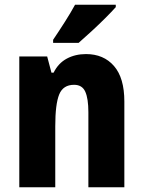

<svg xmlns="http://www.w3.org/2000/svg" viewBox="-20 -786 601 806"><path d="M341 -559Q415 -559 458.5 -509Q502 -459 502 -360V0H351V-315Q351 -372 338 -401Q325 -430 291 -430Q245 -430 228.5 -389.5Q212 -349 212 -256V0H61V-549H178L196 -481H205Q225 -521 260.5 -540Q296 -559 341 -559ZM466 -756Q450 -738 422.5 -710.5Q395 -683 364.5 -655Q334 -627 310 -606H203V-619Q228 -656 252.5 -694.5Q277 -733 295 -766H466Z"/></svg>

Font: Noto Sans Kannada Condensed ExtraBold
Style: Regular
Weight: 800
Width: 3
Designer: Jelle Bosma - Monotype Design Team
Foundry: Monotype Imaging Inc.
Version: Version 2.005; ttfautohint (v1.8.4.7-5d5b)